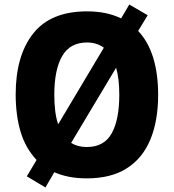

<svg xmlns="http://www.w3.org/2000/svg" viewBox="-20 -775 765 845"><path d="M676 -358Q676 -244 642 -161.5Q608 -79 538.5 -34.5Q469 10 362 10Q280 10 219 -17L180 50L98 1L141 -71Q92 -123 70.5 -195.5Q49 -268 49 -359Q49 -530 126 -627.5Q203 -725 363 -725Q450 -725 513 -694L549 -755L630 -708L588 -639Q633 -591 654.5 -520Q676 -449 676 -358ZM219 -358Q219 -320 223 -287Q227 -254 236 -228L437 -565Q406 -588 363 -588Q288 -588 253.5 -528Q219 -468 219 -358ZM505 -358Q505 -429 491 -477L293 -146Q322 -128 362 -128Q438 -128 471.5 -188Q505 -248 505 -358Z"/></svg>

Font: Noto Sans Hebrew SemiCondensed ExtraBold
Style: Regular
Weight: 800
Width: 4
Designer: Monotype Design Team
Foundry: Monotype Imaging Inc.
Version: Version 2.004; ttfautohint (v1.8.4.7-5d5b)